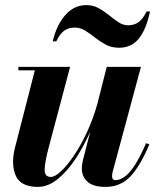

<svg xmlns="http://www.w3.org/2000/svg" viewBox="-20 -722 624 752"><path d="M272.5 -614Q249 -614 232 -602.2Q215 -590.5 200.5 -560H186.5Q201.5 -624 235.8 -663Q270 -702 318 -702Q345 -702 366.5 -690Q388 -678 407 -662.5Q426 -647 444 -635Q462 -623 482 -623Q505.5 -623 522.5 -635Q539.5 -647 554 -677H567.5Q552.5 -606 523.5 -570.5Q494.5 -535 446.5 -535Q417 -535 394.5 -547Q372 -559 352.5 -574.5Q333 -590 313.8 -602Q294.5 -614 272.5 -614ZM254.5 -460 171 -145.5Q155.5 -87 154.8 -58Q154 -29 179 -29Q195 -29 219 -51.2Q243 -73.5 269.8 -113Q296.5 -152.5 320.5 -204Q344.5 -255.5 361 -314L398 -460H532L421 -48Q419 -39.5 419 -31Q419 -16.5 432.5 -16.5Q448.5 -16.5 466.8 -28.8Q485 -41 506.2 -72.5Q527.5 -104 552 -161L565 -157Q529.5 -72 490.8 -31Q452 10 393.5 10Q345 10 322.8 -10.2Q300.5 -30.5 300.5 -61.5Q300.5 -78.5 305.5 -97.5L333.5 -206.5Q309 -150.5 276.5 -101Q244 -51.5 206.2 -20.8Q168.5 10 128 10Q62 10 42.2 -33Q22.5 -76 38 -141L116.5 -446.5H52V-460Z"/></svg>

Font: Bodoni* 16pt
Style: Bold Italic
Weight: 700
Italic angle: -13°
Version: Version 2.3